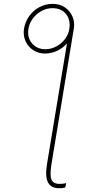

<svg xmlns="http://www.w3.org/2000/svg" viewBox="-20 -780 484 1004"><path d="M340.8 -617.2 366.2 -631.8 249 79.1Q239.7 135.7 249 158.7Q258.3 181.6 291 181.6Q299.8 181.6 309.1 180.7Q318.4 179.7 326.2 177.7L321.3 200.2Q314.9 202.1 306.2 203.4Q297.4 204.6 289.1 204.1Q246.6 204.6 231 173.6Q215.3 142.6 225.6 79.1ZM105.5 -629.9Q112.3 -668 133.8 -697.3Q155.3 -726.6 187 -743.2Q218.8 -759.8 255.9 -759.8Q292 -759.8 318.6 -741.9Q345.2 -724.1 358.4 -694.6Q371.6 -665 366.2 -629.9Q360.4 -592.8 338.6 -563.5Q316.9 -534.2 284.9 -517.3Q252.9 -500.5 215.8 -500Q180.7 -500 153.6 -517.8Q126.5 -535.6 113.3 -565.4Q100.1 -595.2 105.5 -629.9ZM217.8 -522.5Q248 -522.9 274.9 -537.4Q301.8 -551.8 320.1 -576.2Q338.4 -600.6 342.8 -629.9Q349.6 -676.3 325 -706.8Q300.3 -737.3 253.9 -737.3Q224.6 -737.3 197.8 -722.9Q170.9 -708.5 152.3 -684.1Q133.8 -659.7 128.9 -629.9Q121.1 -585 147.2 -553.7Q173.3 -522.5 217.8 -522.5Z"/></svg>

Font: Inter Tight Thin
Style: Italic
Weight: 250
Italic angle: -9.39999°
Designer: Rasmus Andersson
Foundry: rsms
Version: Version 3.004